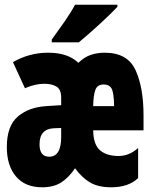

<svg xmlns="http://www.w3.org/2000/svg" viewBox="-20 -786 640 816"><path d="M159 10Q208 10 240 -10.5Q272 -31 299 -71Q327 -32 362 -11Q397 10 452 10Q526 10 567 -29V-157Q529 -123 484 -123Q434 -123 405.5 -147Q377 -171 376 -232H590V-295Q590 -414 556 -488Q522 -562 425 -562Q394 -562 366.5 -553Q339 -544 313 -519Q269 -562 184 -562Q105 -562 35 -522L86 -411Q129 -430 169 -430Q200 -430 220 -418Q240 -406 240 -371V-339L176 -335Q101 -330 55 -290Q9 -250 9 -161Q9 -82 48 -36Q87 10 159 10ZM376 -335Q377 -382 385.5 -404.5Q394 -427 421 -427Q444 -427 454 -410Q464 -393 465 -335ZM189 -120Q148 -120 148 -173Q148 -239 211 -241L240 -242V-204Q240 -120 189 -120ZM200 -606H315Q355 -639 404.5 -684.5Q454 -730 479 -757V-766H299Q282 -734 253.5 -693Q225 -652 200 -618Z"/></svg>

Font: Noto Sans Mono Extra
Style: Regular
Weight: 800
Designer: Monotype Design Team
Foundry: Monotype Imaging Inc.
Version: Version 1.900